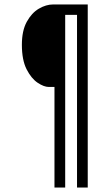

<svg xmlns="http://www.w3.org/2000/svg" viewBox="-20 -720 490 860"><path d="M224 120V-330.5H198.5Q177 -330.5 148.8 -349.2Q120.5 -368 99.2 -409.5Q78 -451 78 -519.5Q78 -582.5 100 -622.5Q122 -662.5 154.2 -681.2Q186.5 -700 217.5 -700H373V120H325V-653.5H272V120Z"/></svg>

Font: Trispace Condensed ExtraLight
Style: Regular
Weight: 200
Width: 3
Designer: Tyler Finck
Foundry: Etcetera Type Company
Version: Version 1.210; ttfautohint (v1.8.3)